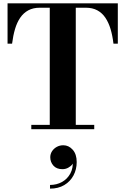

<svg xmlns="http://www.w3.org/2000/svg" viewBox="-20 -770 747 1144"><path d="M166.5 0V-26H276.5V-724H217Q177.5 -724 148.8 -708.5Q120 -693 100.5 -664.5Q81 -636 69.5 -596.8Q58 -557.5 52 -510H25V-750H682V-510H656Q650.5 -557.5 638.8 -596.8Q627 -636 607.8 -664.5Q588.5 -693 559.8 -708.5Q531 -724 491 -724H431.5V-26H541.5V0ZM278 354V332Q317 332 349 314.5Q381 297 399 264Q417 231 413.5 184H420.5Q421 196 411.5 208.5Q402 221 386.2 229.5Q370.5 238 352 238Q317 238 298.2 216.8Q279.5 195.5 279.5 167Q279.5 147.5 290 131.2Q300.5 115 318.2 105.2Q336 95.5 357 95.5Q389.5 95.5 413.2 122Q437 148.5 437 195.5Q437 239.5 417.8 275.5Q398.5 311.5 362.8 332.8Q327 354 278 354Z"/></svg>

Font: Bodoni Moda SC 9pt
Style: Bold
Weight: 700
Designer: Owen Earl
Foundry: indestructible type
Version: Version 2.005